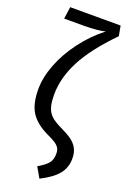

<svg xmlns="http://www.w3.org/2000/svg" viewBox="-178 -796 706 1067"><g transform="rotate(20 175.0 -262.0)"><path d="M350 -680Q228 -555 175.5 -453Q123 -351 123 -253Q123 -204 132.5 -175.5Q142 -147 163 -128.5Q184 -110 224 -91Q264 -72 288 -55Q312 -38 326 -13.5Q340 11 340 48Q340 102 308 141Q276 180 206 215L171 154Q209 133 228 111.5Q247 90 247 55Q247 34 240 21Q233 8 216.5 -3.5Q200 -15 165 -31Q95 -64 62.5 -113Q30 -162 30 -250Q30 -320 60 -398Q90 -476 145.5 -550Q201 -624 273 -680Q257 -675 222.5 -671.5Q188 -668 151 -668H31L41 -739H339Z"/></g></svg>

Font: Fira Sans Extra Condensed
Style: Regular
Weight: 400
Width: 1
Designer: Carrois Corporate & Edenspiekermann AG
Foundry: Carrois Corporate GbR & Edenspiekermann AG
Version: Version 4.203